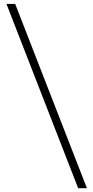

<svg xmlns="http://www.w3.org/2000/svg" viewBox="-20 -759 480 987"><path d="M381.8 208.5 13.2 -738.8H58.1L426.8 208.5Z"/></svg>

Font: HK Grotesk Light Legacy
Style: Regular
Weight: 300
Designer: Alfredo Marco Pradil
Foundry: Hanken Design Co.
Version: Version 2.022;PS 002.022;hotconv 1.0.88;makeotf.lib2.5.64775